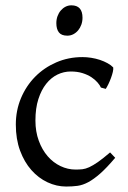

<svg xmlns="http://www.w3.org/2000/svg" viewBox="-20 -682 477 717"><path d="M410.2 -92.8Q378.4 -55.2 354.2 -33.9Q330.1 -12.7 309.6 -1.7Q289.1 9.3 269.5 12Q250 14.6 227.1 14.6Q191.4 14.6 157.5 -1.2Q123.5 -17.1 97.2 -46.9Q70.8 -76.7 54.9 -119.6Q39.1 -162.6 39.1 -216.8Q39.1 -269.5 58.3 -315.4Q77.6 -361.3 111.1 -395.3Q144.5 -429.2 189.9 -449Q235.4 -468.8 288.1 -468.8Q304.2 -468.8 321 -466.1Q337.9 -463.4 353.3 -458.3Q368.7 -453.1 381.6 -446Q394.5 -439 402.8 -430.2Q403.8 -424.3 401.4 -413.6Q398.9 -402.8 394.5 -390.9Q390.1 -378.9 384.8 -367.9Q379.4 -356.9 375 -350.1L356.9 -355Q353 -363.8 344.2 -374Q335.4 -384.3 321.5 -393.6Q307.6 -402.8 288.3 -408.9Q269 -415 244.1 -415Q218.3 -415 194.6 -403.6Q170.9 -392.1 152.6 -369.1Q134.3 -346.2 123.3 -312Q112.3 -277.8 112.3 -231.9Q112.3 -190.4 124.8 -156.5Q137.2 -122.6 158 -98.6Q178.7 -74.7 205.8 -61.8Q232.9 -48.8 262.2 -48.8Q275.9 -48.8 287.6 -50Q299.3 -51.3 313.2 -57.6Q327.1 -64 345.5 -76.7Q363.8 -89.4 391.1 -112.8ZM288.1 -615.7Q288.1 -602.1 283.7 -589.8Q279.3 -577.6 271.7 -568.6Q264.2 -559.6 253.9 -554.2Q243.7 -548.8 231.4 -548.8Q209.5 -548.8 200 -561Q190.4 -573.2 190.4 -595.7Q190.4 -609.4 194.8 -621.6Q199.2 -633.8 207 -642.8Q214.8 -651.9 224.9 -657Q234.9 -662.1 246.6 -662.1Q288.1 -662.1 288.1 -615.7Z"/></svg>

Font: Gentium Plus Eur
Style: Regular
Weight: 400
Designer: J. Victor Gaultney, Annie Olsen, Iska Routamaa, Becca Hirsbrunner
Foundry: SIL International
Version: Version 5.000